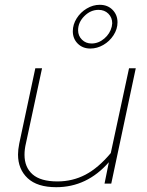

<svg xmlns="http://www.w3.org/2000/svg" viewBox="-20 -764 613 799"><path d="M283 -634Q283 -662 299 -687.5Q315 -713 341 -728.5Q367 -744 395 -744Q428 -744 448.5 -723Q469 -702 469 -671Q469 -643 452.5 -617.5Q436 -592 410 -577Q384 -562 356 -562Q324 -562 303.5 -582.5Q283 -603 283 -634ZM445 -653Q447 -663 447 -667Q447 -691 431 -707Q415 -723 390 -723Q357 -723 331 -697Q305 -671 305 -638Q305 -615 321 -599Q337 -583 361 -583Q390 -583 414 -603.5Q438 -624 445 -653ZM55 -121Q55 -141 60 -166L127 -480H155L88 -168Q82 -143 82 -120Q82 -68 115.5 -38.5Q149 -9 219 -9Q282 -9 335.5 -37Q389 -65 441 -127L517 -480H545L443 0H415L433 -89Q342 15 214 15Q135 15 95 -22.5Q55 -60 55 -121Z"/></svg>

Font: Prompt Thin
Style: Italic
Weight: 250
Italic angle: -12°
Designer: Katatrad Team
Foundry: CadsonDemak
Version: Version 1.001